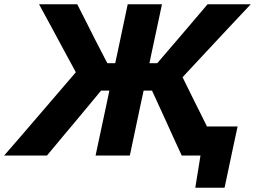

<svg xmlns="http://www.w3.org/2000/svg" viewBox="-54 -733 1202 905"><path d="M-34.5 0Q-6 -32.5 31.8 -76.2Q69.5 -120 109 -166Q148.5 -212 182.5 -251.5L303.5 -392.5L249.5 -492Q220 -546.5 190.5 -601.5Q161 -656.5 130 -713H310Q336 -662 355.8 -623Q375.5 -584 395 -545L452 -435H489L497.5 -474Q512 -543 523.8 -598.5Q535.5 -654 548 -713H709.5Q697 -654 685.2 -598.8Q673.5 -543.5 658.5 -474L650.5 -435H687L781 -544.5Q815 -584 848.2 -623.2Q881.5 -662.5 924.5 -713H1128Q1074.5 -656.5 1023.5 -601.8Q972.5 -547 921 -492L806.5 -369L864.5 -251.5Q877.5 -225.5 892.2 -196.2Q907 -167 921.5 -137H1066Q1058 -101 1050.2 -63.8Q1042.5 -26.5 1034.5 10Q1027 45.5 1019.5 81Q1012 116.5 1004.5 152H866.5L891 0H802.5Q780.5 -47.5 761.5 -89.2Q742.5 -131 724 -172L662.5 -306H623L607 -232Q593 -165.5 581.5 -111.2Q570 -57 558 0H396.5Q408.5 -57 420.2 -111.2Q432 -165.5 446 -232L461.5 -306H422.5L312.5 -173.5Q277.5 -132 242.2 -89.8Q207 -47.5 167.5 0Z"/></svg>

Font: Commissioner
Style: Bold Italic
Weight: 700
Italic angle: -12°
Designer: Kostas Bartsokas
Foundry: Kostas Bartsokas
Version: Version 1.000; ttfautohint (v1.8.3)